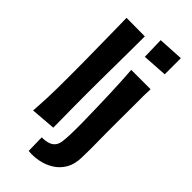

<svg xmlns="http://www.w3.org/2000/svg" viewBox="-287 -793 1010 1010"><g transform="rotate(45 218.5 -288.0)"><path d="M38 0Q40 -31 41.5 -55.5Q43 -80 44 -107.5Q45 -135 45.5 -172.5Q46 -210 46 -266Q46 -317 45.5 -376.5Q45 -436 44 -495.5Q43 -555 42.5 -606Q42 -657 41 -692L178 -691Q178 -637 177.5 -582Q177 -527 176.5 -473Q176 -419 175.5 -366.5Q175 -314 175 -264Q175 -212 175.5 -163Q176 -114 176.5 -74.5Q177 -35 177 -11ZM172 167 170 68Q203 68 222 60Q241 52 250.5 37.5Q260 23 262 3Q265 -19 266 -55Q267 -91 266.5 -141Q266 -191 264 -252Q263 -304 261 -350.5Q259 -397 257 -438.5Q255 -480 252 -516H396Q395 -495 394.5 -463.5Q394 -432 394.5 -384.5Q395 -337 394 -267Q394 -224 394 -194Q394 -164 394.5 -141.5Q395 -119 395 -99Q395 -79 395 -56.5Q395 -34 394 -4Q393 45 373 79.5Q353 114 320.5 134.5Q288 155 249 163Q210 171 172 167ZM254 -615 251 -736 393 -744V-624Z"/></g></svg>

Font: Truculenta Black
Style: Regular
Weight: 900
Version: Version 1.002